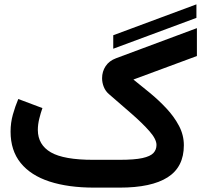

<svg xmlns="http://www.w3.org/2000/svg" viewBox="-20 -857 951 877"><path d="M877.2 -775.4 497.3 -634.4V-696L877.2 -837.1ZM525.9 -127Q594.2 -127 630.6 -135Q667 -143.1 680.9 -158.2Q694.8 -173.3 694.8 -194.8Q694.8 -221.2 662.8 -257.6Q630.9 -293.9 581.3 -337.2Q531.7 -380.4 478 -426.8Q461.9 -440.4 454.1 -460Q446.3 -479.5 446.3 -499.5Q446.3 -530.3 462.4 -554.7Q478.5 -579.1 509.8 -590.8L879.4 -728.5V-601.1L589.4 -493.7Q625 -465.3 665 -432.4Q705.1 -399.4 740.2 -361.8Q775.4 -324.2 797.6 -282.2Q819.8 -240.2 819.8 -193.4Q819.8 -94.2 745.8 -47.1Q671.9 0 526.4 0H410.2Q292 0 206.3 -27.8Q120.6 -55.7 74.5 -112.5Q28.3 -169.4 28.3 -255.9Q28.3 -296.4 38.8 -333.7Q49.3 -371.1 63.5 -404.8L173.8 -363.3Q166 -341.8 159.4 -314.9Q152.8 -288.1 152.8 -263.2Q153.3 -195.3 212.4 -161.1Q271.5 -127 405.3 -127Z"/></svg>

Font: Vazir FD-WOL
Style: Bold-FD-WOL
Weight: 700
Designer: Saber Rastikerdar
Foundry: Saber Rastikerdar
Version: Version 30.1.0